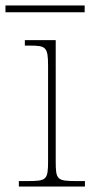

<svg xmlns="http://www.w3.org/2000/svg" viewBox="-38 -683 338 703"><path d="M-18 -638H272V-663H-18ZM31 0H273V-20H245C170 -20 166 -24 166 -94V-536H53V-516H71C130 -516 138 -511 138 -442V-94C138 -24 133 -20 61 -20H31Z"/></svg>

Font: Noto Serif Sinhala Thin
Style: Regular
Weight: 100
Designer: Jelle Bosma - Monotype Design Team
Foundry: Monotype Imaging Inc.
Version: Version 2.007